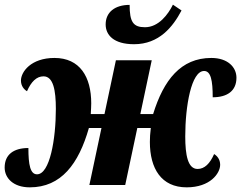

<svg xmlns="http://www.w3.org/2000/svg" viewBox="-38 -795 1036 825"><path d="M538 -605C646 -605 705 -680 742 -750L705 -775C685 -734 644 -678 585 -678C534 -678 519 -701 519 -774C455 -774 416 -742 416 -690C416 -645 450 -605 538 -605ZM90 10C225 10 300 -91 344 -245H398L346 0H500L552 -245H610C607 -222 606 -202 606 -185C606 -71 655 10 764 10C865 10 908 -50 908 -87C908 -111 894 -126 882 -133C864 -92 841 -69 811 -69C769 -69 758 -129 758 -209C758 -339 784 -490 839 -490C868 -490 876 -449 876 -377C938 -377 978 -404 978 -461C978 -506 941 -546 870 -546C739 -546 665 -451 620 -305H565L614 -536H460L411 -305H352C353 -322 354 -339 354 -351C354 -465 305 -546 196 -546C95 -546 52 -486 52 -449C52 -425 66 -410 78 -403C96 -444 119 -467 149 -467C191 -467 202 -407 202 -327C202 -197 176 -46 121 -46C92 -46 84 -87 84 -159C22 -159 -18 -132 -18 -75C-18 -30 19 10 90 10Z"/></svg>

Font: Noto Serif ExtraCondensed Black
Style: Italic
Weight: 900
Width: 2
Italic angle: -12°
Designer: Monotype Design Team
Foundry: Monotype Imaging Inc.
Version: Version 2.014